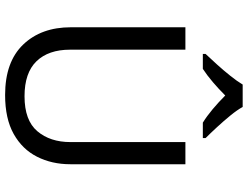

<svg xmlns="http://www.w3.org/2000/svg" viewBox="-132 -852 994 771"><g transform="rotate(90 365.5 -467.0)"><path d="M640 -252Q640 -178 610 -118.5Q580 -59 518.5 -24.5Q457 10 362 10Q229 10 159.5 -62.5Q90 -135 90 -254V-714H180V-251Q180 -164 226.5 -116Q273 -68 367 -68Q464 -68 507.5 -119.5Q551 -171 551 -252V-714H640ZM410 -944Q422 -922 444.5 -894.5Q467 -867 491.5 -840.5Q516 -814 535 -795V-784H473Q447 -800 419 -823.5Q391 -847 364 -874Q337 -847 310 -824Q283 -801 257 -784H197V-795Q216 -815 239.5 -841Q263 -867 285 -894.5Q307 -922 320 -944Z"/></g></svg>

Font: Noto Sans Samaritan
Style: Regular
Weight: 400
Designer: Monotype Design Team
Foundry: Monotype Imaging Inc.
Version: Version 2.001; ttfautohint (v1.8.4.7-5d5b)